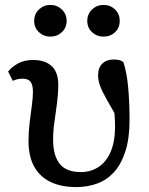

<svg xmlns="http://www.w3.org/2000/svg" viewBox="-20 -748 608 781"><path d="M290 13Q230 13 186.5 -7.5Q143 -28 119.5 -69.5Q96 -111 96 -175Q96 -211 100.5 -248.5Q105 -286 109.5 -318.5Q114 -351 114 -375Q114 -402 104.5 -415Q95 -428 72 -428Q60 -428 50 -425.5Q40 -423 32 -419L13 -457Q28 -476 53.5 -490Q79 -504 115 -504Q150 -504 173 -491.5Q196 -479 206.5 -457Q217 -435 217 -405Q217 -368 212 -329Q207 -290 201.5 -252.5Q196 -215 196 -180Q196 -116 222.5 -82Q249 -48 309 -48Q349 -48 380.5 -68.5Q412 -89 430 -130.5Q448 -172 448 -233Q448 -258 446 -281Q444 -304 442 -327H464L465 -254Q433 -310 414 -343.5Q395 -377 387 -399Q379 -421 379 -441Q379 -473 396.5 -489.5Q414 -506 442 -506Q456 -506 465.5 -503.5Q475 -501 482 -495Q496 -453 501.5 -391Q507 -329 507 -260Q507 -185 490 -132.5Q473 -80 444 -48Q415 -16 375.5 -1.5Q336 13 290 13ZM185 -599Q158 -599 138.5 -617Q119 -635 119 -663Q119 -691 138.5 -709.5Q158 -728 185 -728Q212 -728 231.5 -709.5Q251 -691 251 -663Q251 -635 231.5 -617Q212 -599 185 -599ZM401 -599Q374 -599 354.5 -617Q335 -635 335 -663Q335 -691 354.5 -709.5Q374 -728 401 -728Q429 -728 448 -709.5Q467 -691 467 -663Q467 -635 448 -617Q429 -599 401 -599Z"/></svg>

Font: Source Serif 4 Medium
Style: Regular
Weight: 500
Designer: Frank Grießhammer
Foundry: Adobe Systems Incorporated
Version: Version 4.004;hotconv 1.0.116;makeotfexe 2.5.65601